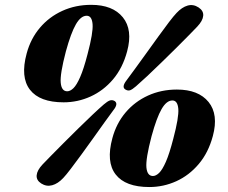

<svg xmlns="http://www.w3.org/2000/svg" viewBox="-20 -736 921 774"><path d="M347.5 -716.5Q434.5 -716.5 475.2 -666.2Q516 -616 492.5 -529Q474.5 -462 435.8 -416.2Q397 -370.5 345.2 -347Q293.5 -323.5 236.5 -323.5Q140 -323.5 100.8 -374.2Q61.5 -425 87.5 -520.5Q103.5 -580 140.8 -624Q178 -668 231.2 -692.2Q284.5 -716.5 347.5 -716.5ZM333 -518Q356 -604.5 353.2 -638.5Q350.5 -672.5 329.5 -672.5Q306 -672.5 286 -638Q266 -603.5 245.5 -528.5Q221.5 -437 224.8 -402.5Q228 -368 251 -368Q263 -368 276 -380.5Q289 -393 303.2 -425.5Q317.5 -458 333 -518ZM528 -388Q513.5 -375.5 504.5 -372.2Q495.5 -369 485 -375.5Q469.5 -385.5 490 -412Q504 -430.5 525.2 -459.8Q546.5 -489 570.8 -522.8Q595 -556.5 618.5 -589Q642 -621.5 661.2 -646.8Q680.5 -672 691.5 -683.5Q713.5 -707 736.2 -713.5Q759 -720 780.5 -706Q801 -692.5 799.2 -672.5Q797.5 -652.5 775.5 -629Q765 -618 742.5 -595Q720 -572 691 -543.2Q662 -514.5 631.5 -484.8Q601 -455 573.8 -429.5Q546.5 -404 528 -388ZM398.5 -315Q413 -327.5 422.8 -331Q432.5 -334.5 442.5 -328.5Q458 -317.5 436.5 -291Q422.5 -272.5 401.5 -243Q380.5 -213.5 356.2 -179.5Q332 -145.5 308.2 -113Q284.5 -80.5 265.2 -55.2Q246 -30 235 -18.5Q213.5 4.5 190.2 10.8Q167 17 146 3.5Q126 -9.5 127.8 -29.5Q129.5 -49.5 151.5 -73Q162.5 -84.5 185 -107.5Q207.5 -130.5 236.5 -159.5Q265.5 -188.5 296 -218.5Q326.5 -248.5 353.5 -274Q380.5 -299.5 398.5 -315ZM693 -375Q780 -375 820.8 -324.8Q861.5 -274.5 838 -187.5Q820 -120.5 781.2 -74.8Q742.5 -29 690.8 -5.5Q639 18 582 18Q485.5 18 446.2 -32.8Q407 -83.5 433 -179Q449 -238.5 486.2 -282.5Q523.5 -326.5 576.8 -350.8Q630 -375 693 -375ZM678.5 -176.5Q701.5 -263 698.8 -297Q696 -331 675 -331Q651.5 -331 631.5 -296.5Q611.5 -262 591 -187Q567 -95.5 570.2 -61Q573.5 -26.5 596.5 -26.5Q608.5 -26.5 621.5 -39Q634.5 -51.5 648.8 -84Q663 -116.5 678.5 -176.5Z"/></svg>

Font: Fraunces 9pt S000 Black
Style: Italic
Weight: 900
Italic angle: -16°
Version: Version 1.000; ttfautohint (v1.8.3)